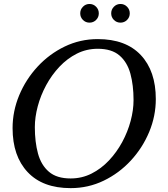

<svg xmlns="http://www.w3.org/2000/svg" viewBox="-20 -962 870 992"><path d="M602.5 -845Q582.5 -845 568.5 -859Q554.5 -873 554.5 -893Q554.5 -913 568.5 -927.2Q582.5 -941.5 602.5 -941.5Q622.5 -941.5 636.5 -927.2Q650.5 -913 650.5 -893Q650.5 -873 636.5 -859Q622.5 -845 602.5 -845ZM442.5 -845Q422.5 -845 408.5 -859Q394.5 -873 394.5 -893Q394.5 -913 408.5 -927.2Q422.5 -941.5 442.5 -941.5Q462.5 -941.5 476.5 -927.2Q490.5 -913 490.5 -893Q490.5 -873 476.5 -859Q462.5 -845 442.5 -845ZM160 -305Q160 -229 176.2 -169Q192.5 -109 232.8 -74.5Q273 -40 345 -40Q403 -40 453 -65.2Q503 -90.5 543 -133Q583 -175.5 611.5 -228.2Q640 -281 655 -337.2Q670 -393.5 670 -445Q670 -521 653.8 -581Q637.5 -641 597.2 -675.5Q557 -710 485 -710Q427 -710 377 -684.8Q327 -659.5 287 -617Q247 -574.5 218.5 -521.8Q190 -469 175 -412.8Q160 -356.5 160 -305ZM345 10Q200.5 10 122.8 -72.8Q45 -155.5 45 -300Q45 -387.5 79.2 -469.8Q113.5 -552 174 -617.5Q234.5 -683 314.2 -721.5Q394 -760 485 -760Q630 -760 707.5 -677.5Q785 -595 785 -450Q785 -362.5 750.8 -280.2Q716.5 -198 656 -132.5Q595.5 -67 515.8 -28.5Q436 10 345 10Z"/></svg>

Font: Besley*
Style: Italic
Weight: 400
Italic angle: -13°
Designer: Owen Earl
Foundry: indestructible type*
Version: Version 2.000; ttfautohint (v1.8.3)